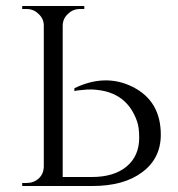

<svg xmlns="http://www.w3.org/2000/svg" viewBox="-20 -620 593 640"><path d="M54 0V-10H68Q92 -10 109 -25Q125 -40 126 -63V-537Q125 -559 108 -574Q92 -590 68 -590H54V-600H261V-590H247Q223 -590 207 -574Q190 -559 189 -536V-30H286Q360 -30 402 -65Q444 -100 444 -161Q444 -195 437 -215Q406 -305 314 -319Q285 -324 254 -320L243 -319L235 -318L232 -317H230L228 -316V-326Q332 -376 423 -330Q516 -283 516 -171Q516 -92 454 -46Q393 0 288 0Z"/></svg>

Font: Cinzel(RUS BY LYAJKA)
Style: Regular
Weight: 400
Designer: Natanael Gama
Version: Version 1.001;PS 001.001;hotconv 1.0.56;makeotf.lib2.0.21325